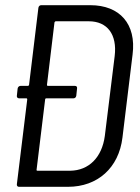

<svg xmlns="http://www.w3.org/2000/svg" viewBox="-20 -720 538 740"><path d="M328 -700H139C133 -700 129 -696 128 -690L92 -393C92 -391 89 -389 88 -389H59C54 -389 49 -385 48 -379L45 -351C44 -345 48 -341 54 -341H82C84 -341 85 -339 85 -337L45 -10C44 -4 48 0 53 0H242C356 0 438 -73 452 -190L491 -510C506 -627 442 -700 328 -700ZM384 -196C373 -113 322 -63 251 -62H124C122 -62 120 -64 121 -66L154 -337C154 -339 156 -341 158 -341H263C269 -341 273 -345 274 -351L277 -379C278 -385 275 -389 269 -389H164C162 -389 161 -391 161 -393L190 -634C191 -636 193 -638 195 -638H322C394 -638 432 -587 422 -504Z"/></svg>

Font: Barlow Semi Condensed
Style: Italic
Weight: 400
Width: 4
Italic angle: -7°
Designer: Jeremy Tribby
Foundry: Tribby Type
Version: Version 1.422;hotconv 1.0.109;makeotfexe 2.5.65596